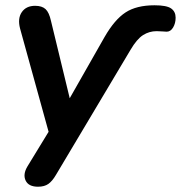

<svg xmlns="http://www.w3.org/2000/svg" viewBox="-20 -519 685 727"><path d="M124 188Q88 188 77 164.5Q66 141 84 111L164 -20L56 -411Q46 -449 62.5 -473Q79 -497 113 -497Q139 -497 152.5 -484.5Q166 -472 173 -440L244 -147L376 -379Q414 -445 455.5 -472Q497 -499 565 -499Q611 -499 628 -487Q645 -475 645 -452Q645 -431 635.5 -415Q626 -399 611 -399Q607 -399 595.5 -400Q584 -401 573 -401Q545 -401 521.5 -386Q498 -371 474 -330L192 143Q178 167 163 177.5Q148 188 124 188Z"/></svg>

Font: Nunito
Style: Bold Italic
Weight: 700
Italic angle: -9°
Designer: Vernon Adams
Foundry: Vernon Adams
Version: Version 3.601; ttfautohint (v1.8.2.53-6de2)